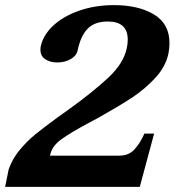

<svg xmlns="http://www.w3.org/2000/svg" viewBox="-31 -730 682 750"><path d="M3 -69Q18 -111 47 -145.5Q76 -180 108 -206Q140 -232 196 -273L234 -300Q333 -371 392.5 -427Q452 -483 464 -541Q468 -558 468 -575Q468 -646 390 -646Q339 -646 311.5 -618Q284 -590 272 -532Q267 -511 244 -498.5Q221 -486 193 -486Q165 -486 146 -498.5Q127 -511 127 -535Q127 -543 128 -548Q137 -592 176 -629Q215 -666 277.5 -688Q340 -710 414 -710Q510 -710 570.5 -673.5Q631 -637 631 -562Q631 -541 627 -521Q616 -469 575 -425Q534 -381 484.5 -348.5Q435 -316 355 -271L314 -249Q245 -212 209.5 -186.5Q174 -161 166 -129L164 -122H435Q472 -122 494 -146Q516 -170 533 -208H571L515 0H-11Z"/></svg>

Font: Taviraj
Style: Bold Italic
Weight: 700
Italic angle: -12°
Designer: Katatrad Team
Foundry: CadsonDemak
Version: Version 1.001